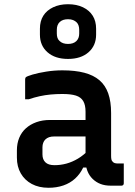

<svg xmlns="http://www.w3.org/2000/svg" viewBox="-20 -879 640 909"><path d="M506 -344Q506 -319 506 -293.5Q506 -268 506 -242.5Q506 -217 506 -191Q506 -165 506 -141Q506 -131 507.5 -124Q509 -117 514 -113Q517 -109 523 -107Q529 -105 538 -105Q540 -105 542.5 -105Q545 -105 548 -105H566Q566 -82 566 -58.5Q566 -35 566 -11Q566 -6 563 -3Q560 0 555 0Q550 0 533.5 0Q517 0 504 0Q477 0 456 -8Q435 -16 418.5 -32Q402 -48 393.5 -70.5Q385 -93 385 -121Q385 -153 385 -187Q385 -221 385 -253Q385 -270 385 -286Q385 -302 385 -318Q385 -334 385 -350Q385 -382 374 -400.5Q363 -419 339.5 -426.5Q316 -434 275 -434Q246 -434 219.5 -431.5Q193 -429 168 -423.5Q143 -418 116 -409H99Q99 -432 99 -456.5Q99 -481 99 -503Q99 -507 100 -509.5Q101 -512 102 -513Q107 -518 134 -526Q161 -534 199 -540Q237 -546 275 -546Q336 -546 379.5 -534.5Q423 -523 451 -499Q479 -475 492.5 -436.5Q506 -398 506 -344ZM181 -148Q181 -124 195 -110.5Q209 -97 238 -97Q267 -97 294.5 -104.5Q322 -112 349 -128Q376 -144 403 -172V-86H374Q359 -55 335.5 -33.5Q312 -12 280 -1Q248 10 210 10Q164 10 130.5 -8Q97 -26 78.5 -58Q60 -90 60 -133V-167Q60 -200 71 -226.5Q82 -253 102.5 -271.5Q123 -290 152 -300.5Q181 -311 217 -311Q252 -311 285 -311Q318 -311 349 -311Q380 -311 410 -311Q418 -311 422.5 -296.5Q427 -282 428 -264Q429 -246 429 -233Q395 -233 364.5 -233Q334 -233 303 -233Q272 -233 238 -233Q223 -233 212.5 -229.5Q202 -226 194 -218Q188 -212 184.5 -202.5Q181 -193 181 -182ZM302 -859Q343 -859 373 -844.5Q403 -830 419 -804.5Q435 -779 435 -743V-715Q435 -663 399 -631.5Q363 -600 302 -600Q241 -600 205 -631.5Q169 -663 169 -715V-743Q169 -779 185 -804.5Q201 -830 231.5 -844.5Q262 -859 302 -859ZM302 -788Q277 -788 263 -775Q249 -762 249 -738V-720Q249 -709 252 -700Q255 -691 262 -685Q269 -678 279 -674.5Q289 -671 302 -671Q327 -671 341 -684Q355 -697 355 -720V-738Q355 -749 352 -758Q349 -767 343 -773Q336 -780 326 -784Q316 -788 302 -788Z"/></svg>

Font: Recursive SemiBold
Style: Regular
Weight: 600
Version: Version 1.085